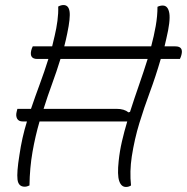

<svg xmlns="http://www.w3.org/2000/svg" viewBox="-20 -732 742 762"><path d="M49 -300H103Q120 -350 138 -398.5Q156 -447 172 -498H128Q96 -498 104 -532Q106 -540 110 -548H187Q192 -569 197 -590Q204 -619 208 -649.5Q212 -680 211 -706Q222 -712 232 -712Q252 -712 256 -687Q260 -662 247 -600Q242 -575 235 -548H580Q591 -589 598 -628.5Q605 -668 605 -705Q615 -710 626 -710Q647 -710 652 -679.5Q657 -649 640 -578Q636 -563 633 -548H676Q709 -548 700 -514Q698 -506 694 -498H618Q598 -429 575 -367Q552 -305 533 -243Q514 -181 503 -111Q494 -51 500 4Q491 10 480 10Q461 10 453 -14Q445 -38 451 -93Q455 -132 464 -171Q473 -210 485 -250H137Q120 -192 109 -129Q98 -66 97 4Q87 9 78 9Q53 9 49.5 -19.5Q46 -48 57 -116Q62 -151 69.5 -184.5Q77 -218 87 -250H70Q54 -250 48 -261Q42 -272 46 -288ZM443 -300Q473 -300 490 -286L496 -288Q513 -341 531.5 -394Q550 -447 566 -498H220Q205 -449 187 -400Q169 -351 153 -300Z"/></svg>

Font: Recursive Sn Csl St Lt
Style: Italic
Weight: 300
Italic angle: -15°
Version: Version 1.079;hotconv 1.0.112;makeotfexe 2.5.65598; ttfautoh